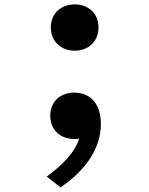

<svg xmlns="http://www.w3.org/2000/svg" viewBox="-20 -596 660 850"><path d="M309.5 19.5C316.5 19.5 323.5 19 330.5 18C311 78.5 259 133 187 185.5L248 233.5C341 171 426.5 75 426.5 -47C426.5 -142.5 374.5 -186 309.5 -186C248 -186 202.5 -147.5 202.5 -84C202.5 -20 248 19.5 309.5 19.5ZM311 -371.5C369 -371.5 416 -410.5 416 -474.5C416 -539 369 -576.5 311 -576.5C252.5 -576.5 205 -539 205 -474.5C205 -410.5 252.5 -371.5 311 -371.5Z"/></svg>

Font: Monaspace Neon SemiBold
Style: Regular
Weight: 600
Designer: Riley Cran & the Lettermatic Team
Foundry: Lettermatic
Version: Version 1.200 (Monaspace Neon)